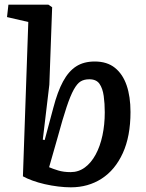

<svg xmlns="http://www.w3.org/2000/svg" viewBox="-20 -787 625 821"><path d="M283 14Q258 14 229 10.5Q200 7 171.5 0.5Q143 -6 118.5 -15Q94 -24 78 -33L101 -693L10 -714L16 -767H187L203 -756L191 -425L163 -190L171 -188L208 -326Q226 -395 249.5 -438.5Q273 -482 305.5 -503Q338 -524 385 -524Q438 -524 471.5 -497Q505 -470 521.5 -422Q538 -374 538 -308Q538 -204 505 -132Q472 -60 414.5 -23Q357 14 283 14ZM362 -448Q340 -448 325 -439Q310 -430 295.5 -404Q281 -378 264.5 -328.5Q248 -279 226 -198L190 -72Q206 -65 229 -58Q252 -51 282 -51Q316 -51 343 -71Q370 -91 389 -126Q408 -161 418 -207.5Q428 -254 428 -307Q428 -344 423.5 -376.5Q419 -409 405.5 -428.5Q392 -448 362 -448Z"/></svg>

Font: Literata Medium
Style: Italic
Weight: 500
Italic angle: -2°
Designer: Latin by Veronika Burian and Jose Scaglione. Greek by Irene Vlachou. Cyrillic by Vera Evstafieva
Foundry: TypeTogether
Version: Version 3.103;gftools[0.9.29]